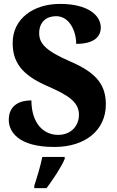

<svg xmlns="http://www.w3.org/2000/svg" viewBox="-20 -744 598 985"><path d="M259 10C420 10 523 -78 523 -208C523 -305 479 -369 342 -428C209 -485 181 -524 181 -574C181 -632 219 -661 268 -661C337 -661 371 -583 371 -519C462 -519 497 -555 497 -603C497 -664 433 -724 288 -724C150 -724 45 -647 45 -524C45 -429 87 -361 224 -302C326 -257 385 -223 385 -155C385 -100 346 -52 278 -52C208 -52 142 -105 141 -229C82 -229 25 -205 25 -129C25 -70 72 10 259 10ZM156 208V221H219C251 178 295 113 312 71V61H197C189 104 169 169 156 208Z"/></svg>

Font: Noto Serif Bengali SemiCondensed ExtraBold
Style: Regular
Weight: 800
Width: 4
Designer: Juan Bruce, Universal Thirst, Indian Type Foundry and the Monotype Design Team.
Foundry: Monotype Imaging Inc.
Version: Version 2.003